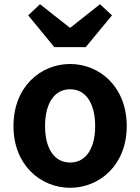

<svg xmlns="http://www.w3.org/2000/svg" viewBox="-20 -878 666 912"><path d="M313 14C453 14 582 -94 582 -279C582 -466 453 -574 313 -574C173 -574 44 -466 44 -279C44 -94 173 14 313 14ZM313 -106C237 -106 194 -174 194 -279C194 -385 237 -454 313 -454C389 -454 432 -385 432 -279C432 -174 389 -106 313 -106ZM238 -654H387L512 -805L455 -858L315 -747H311L170 -858L114 -805Z"/></svg>

Font: Noto Sans Mono CJK JP Bold
Style: Regular
Weight: 700
Designer: Ryoko NISHIZUKA (kana & ideographs); Paul D. Hunt (Latin, Greek & Cyrillic); Wenlong ZHANG (bopomofo); Sandoll Communica
Foundry: Adobe Systems Incorporated
Version: Version 1.004;PS 1.004;hotconv 1.0.82;makeotf.lib2.5.63406